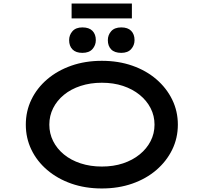

<svg xmlns="http://www.w3.org/2000/svg" viewBox="-20 -1056 1153 1086"><path d="M556 10Q462 10 383.5 -17.5Q305 -45 247 -94.5Q189 -144 157.5 -209.5Q126 -275 126 -351Q126 -427 157.5 -492.5Q189 -558 247 -607.5Q305 -657 383.5 -684.5Q462 -712 556 -712Q650 -712 728.5 -684.5Q807 -657 864.5 -607.5Q922 -558 954 -492.5Q986 -427 986 -351Q986 -275 954 -209.5Q922 -144 864.5 -94.5Q807 -45 728.5 -17.5Q650 10 556 10ZM556 -114Q622 -114 676 -132Q730 -150 770 -182.5Q810 -215 832 -258Q854 -301 854 -351Q854 -401 832 -444Q810 -487 770 -519.5Q730 -552 676 -570Q622 -588 556 -588Q491 -588 436 -570Q381 -552 341.5 -519.5Q302 -487 280.5 -444Q259 -401 259 -351Q259 -301 280.5 -258Q302 -215 341.5 -182.5Q381 -150 436 -132Q491 -114 556 -114ZM666 -757Q628 -757 609 -776.5Q590 -796 590 -829Q590 -858 609 -879.5Q628 -901 666 -901Q703 -901 722 -881.5Q741 -862 741 -829Q741 -800 722 -778.5Q703 -757 666 -757ZM446 -757Q409 -757 390 -776.5Q371 -796 371 -829Q371 -858 390 -879.5Q409 -901 446 -901Q484 -901 503 -881.5Q522 -862 522 -829Q522 -800 503 -778.5Q484 -757 446 -757ZM385 -952V-1036H726V-952Z"/></svg>

Font: Lexend Zetta Medium
Style: Regular
Weight: 500
Designer: Bonnie Shaver-Troup, Thomas Jockin
Foundry: Lexend
Version: Version 1.007